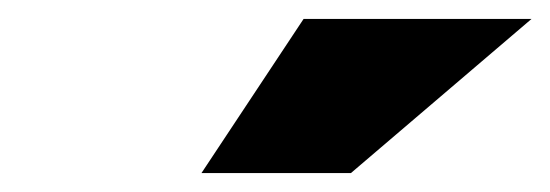

<svg xmlns="http://www.w3.org/2000/svg" viewBox="-20 -972 582 203"><path d="M193 -789 301 -952H542L351 -789Z"/></svg>

Font: Tomorrow ExtraBold
Style: Italic
Weight: 800
Italic angle: -10°
Designer: Tony de Marco, Monica Rizzolli
Foundry: Just in Type
Version: Version 2.002